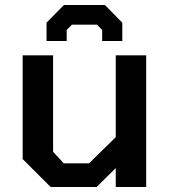

<svg xmlns="http://www.w3.org/2000/svg" viewBox="-20 -743 676 763"><path d="M165 -580V-653L234 -723H397L466 -653V-580H386V-624L365 -645H266L245 -624V-580ZM181 0 70 -111V-523H191V-140L233 -94H334L440 -198V-523H561V0H440V-75L364 0Z"/></svg>

Font: Tomorrow Medium
Style: Regular
Weight: 500
Designer: Tony de Marco, Monica Rizzolli
Foundry: Just in Type
Version: Version 2.002